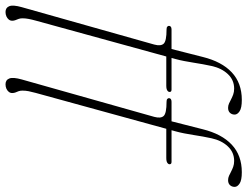

<svg xmlns="http://www.w3.org/2000/svg" viewBox="-124 -626 918 713"><g transform="rotate(90 334.5 -269.0)"><path d="M171 -428 177 -447.5H310Q314.5 -447.5 316.8 -445.8Q319 -444 319 -440Q319 -436.5 315.8 -433.5Q312.5 -430.5 307.5 -429.2Q302.5 -428 295.5 -428ZM73.5 -438Q73.5 -442 76.8 -444.8Q80 -447.5 87 -447.5H159.5L189 -563.5Q206.5 -634 246.2 -671.2Q286 -708.5 348.5 -708.5Q378.5 -708.5 390.8 -700.2Q403 -692 403 -682Q403 -671.5 396.5 -664.5Q390 -657.5 378 -657.5Q369.5 -657.5 361.8 -661Q354 -664.5 346 -668.8Q338 -673 328.5 -676.5Q319 -680 306.5 -680Q274.5 -680 252.5 -656.5Q230.5 -633 222.5 -596Q219 -580.5 216 -563.5Q213 -546.5 210.2 -529Q207.5 -511.5 204.2 -494.8Q201 -478 197 -463.5L54 57Q50 71.5 47.8 83.2Q45.5 95 45.5 106Q45.5 114.5 47.8 120.5Q50 126.5 52.2 132Q54.5 137.5 54.5 144Q54.5 151.5 50 157Q45.5 162.5 38.2 165.8Q31 169 22 169Q6 169 0.5 155Q-5 141 4 109L143 -383.5Q149.5 -407.5 139.8 -418.2Q130 -429 87 -429Q79.5 -429 76.5 -431.8Q73.5 -434.5 73.5 -438ZM439.5 -428 445.5 -447.5H578.5Q583 -447.5 585.2 -445.8Q587.5 -444 587.5 -440Q587.5 -436.5 584.2 -433.5Q581 -430.5 576 -429.2Q571 -428 564 -428ZM342 -438Q342 -442 345.2 -444.8Q348.5 -447.5 355.5 -447.5H428L457.5 -563.5Q475 -634 514.8 -671.2Q554.5 -708.5 617 -708.5Q647 -708.5 659.2 -700.2Q671.5 -692 671.5 -682Q671.5 -671.5 665 -664.5Q658.5 -657.5 646.5 -657.5Q638 -657.5 630.2 -661Q622.5 -664.5 614.5 -668.8Q606.5 -673 597 -676.5Q587.5 -680 575 -680Q543 -680 521 -656.5Q499 -633 491 -596Q487.5 -580.5 484.5 -563.5Q481.5 -546.5 478.8 -529Q476 -511.5 472.8 -494.8Q469.5 -478 465.5 -463.5L322.5 57Q318.5 71.5 316.2 83.2Q314 95 314 106Q314 114.5 316.2 120.5Q318.5 126.5 320.8 132Q323 137.5 323 144Q323 151.5 318.5 157Q314 162.5 306.8 165.8Q299.5 169 290.5 169Q274.5 169 269 155Q263.5 141 272.5 109L411.5 -383.5Q418 -407.5 408.2 -418.2Q398.5 -429 355.5 -429Q348 -429 345 -431.8Q342 -434.5 342 -438Z"/></g></svg>

Font: Fraunces Thin
Style: Italic
Weight: 250
Italic angle: -16°
Version: Version 1.000;[b76b70a41]